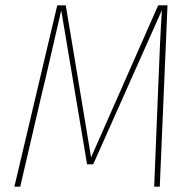

<svg xmlns="http://www.w3.org/2000/svg" viewBox="-20 -701 727 721"><path d="M580 0H559L573 -346Q581 -561 588 -663L330 -84H307L210 -662L148 -394Q145 -384 138 -353L56 0H34L195 -681H227L322 -110L574 -681H609Z"/></svg>

Font: Fira Sans Condensed Thin
Style: Italic
Weight: 250
Width: 3
Italic angle: -8°
Designer: Carrois Corporate & Edenspiekermann AG
Foundry: Carrois Corporate GbR & Edenspiekermann AG
Version: Version 4.203